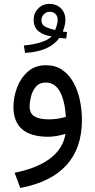

<svg xmlns="http://www.w3.org/2000/svg" viewBox="-20 -693 484 975"><path d="M316.4 -497.6Q306.2 -498 298.8 -498.8Q291.5 -499.5 281.7 -500.5Q231.9 -431.2 107.4 -424.3L101.1 -461.9Q149.9 -466.3 187.5 -478.3Q225.1 -490.2 242.7 -508.8Q208.5 -511.2 179.7 -531.2Q150.9 -551.3 150.9 -593.3Q150.9 -626 173.8 -649.7Q196.8 -673.3 231.4 -673.3Q266.1 -673.3 289.1 -651.1Q312 -628.9 312 -592.8Q312 -565.4 298.8 -532.7Q305.7 -531.7 320.3 -530.3ZM259.8 -540.5Q265.1 -552.7 269 -566.7Q272.9 -580.6 272.9 -592.3Q272.9 -610.8 261.5 -622.1Q250 -633.3 233.4 -633.3Q214.4 -633.3 202.4 -620.1Q190.4 -606.9 190.4 -591.3Q190.4 -566.4 211.2 -556.6Q231.9 -546.9 259.8 -540.5ZM396 -83.5Q396 201.7 83 261.7L54.2 184.1Q166.5 162.6 233.4 112.5Q300.3 62.5 312.5 -13.2Q293.9 -7.3 269.5 -2.9Q245.1 1.5 226.6 1.5Q48.3 1.5 48.3 -149.9Q48.3 -200.2 66.9 -249Q85.4 -297.9 122.1 -329.8Q158.7 -361.8 213.4 -361.8Q261.7 -361.8 296.1 -338.1Q330.6 -314.5 352.8 -274.4Q375 -234.4 385.5 -184.8Q396 -135.3 396 -83.5ZM229 -86.9Q272 -86.9 314.5 -99.6Q309.6 -181.6 284.2 -227.8Q258.8 -273.9 212.4 -273.9Q180.2 -273.9 162.4 -252.7Q144.5 -231.4 137.5 -203.1Q130.4 -174.8 130.4 -152.8Q130.4 -117.2 154.8 -102.1Q179.2 -86.9 229 -86.9Z"/></svg>

Font: Vazirmatn RD
Style: Regular
Weight: 400
Designer: Saber Rastikerdar
Foundry: Saber Rastikerdar
Version: Version 32.102